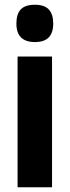

<svg xmlns="http://www.w3.org/2000/svg" viewBox="-20 -788 294 808"><path d="M199 -550V0H54V-550ZM127 -768Q167 -768 185.5 -748Q204 -728 204 -689Q204 -650 185 -630.5Q166 -611 127 -611Q88 -611 68.5 -630.5Q49 -650 49 -689Q49 -729 67.5 -748.5Q86 -768 127 -768Z"/></svg>

Font: Noto Sans Khmer ExtraCondensed ExtraBold
Style: Regular
Weight: 800
Width: 2
Designer: Danh Hong and the Monotype Design Team
Foundry: Monotype Imaging Inc.
Version: Version 2.004